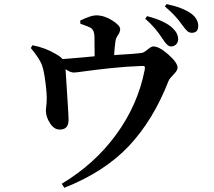

<svg xmlns="http://www.w3.org/2000/svg" viewBox="-20 -848 1040 934"><path d="M371.1 -732.4 370.1 -748Q422.9 -773.4 447.3 -773.4Q486.3 -773.4 525.4 -749Q564.5 -724.6 564.5 -706.1Q564.5 -692.4 554.2 -677.7Q543.9 -663.1 542 -649.4Q537.1 -617.2 535.2 -580.1Q639.6 -585.9 669.9 -590.8Q679.7 -591.8 697.8 -606.9Q715.8 -622.1 725.6 -622.1Q754.9 -622.1 799.3 -582.5Q843.8 -543 843.8 -518.6Q843.8 -504.9 823.7 -484.9Q803.7 -464.8 799.8 -454.1Q725.6 -263.7 606.9 -137.7Q488.3 -11.7 293 65.4L280.3 45.9Q440.4 -49.8 545.4 -193.8Q650.4 -337.9 683.6 -506.8Q686.5 -519.5 683.6 -523.9Q680.7 -528.3 670.9 -527.3Q591.8 -524.4 515.1 -516.1Q438.5 -507.8 393.6 -501.5Q348.6 -495.1 339.8 -495.1Q321.3 -495.1 298.8 -511.7Q299.8 -493.2 303.7 -435.1Q307.6 -377 310.5 -328.6Q313.5 -280.3 313.5 -264.6Q313.5 -217.8 271.5 -217.8Q244.1 -216.8 223.6 -248Q203.1 -279.3 203.1 -311.5Q203.1 -316.4 205.1 -332Q207 -347.7 207 -357.4Q209 -382.8 201.7 -442.4Q194.3 -502 185.5 -527.3Q174.8 -560.5 129.9 -614.3L137.7 -627.9Q200.2 -616.2 252 -585Q276.4 -571.3 284.2 -560.5Q314.5 -562.5 372.6 -567.9Q430.7 -573.2 440.4 -574.2Q440.4 -645.5 439.5 -671.9Q438.5 -701.2 420.9 -712.9Q411.1 -718.8 371.1 -732.4ZM686.5 -756.8 695.3 -769.5Q782.2 -747.1 820.3 -710.9Q846.7 -685.5 846.7 -657.2Q846.7 -642.6 836.9 -632.3Q827.1 -622.1 811.5 -622.1Q793.9 -622.1 771.5 -658.2Q735.4 -714.8 686.5 -756.8ZM782.2 -816.4 790 -828.1Q867.2 -812.5 911.1 -781.2Q944.3 -755.9 944.3 -721.7Q944.3 -688.5 913.1 -688.5Q900.4 -688.5 891.1 -696.8Q881.8 -705.1 866.2 -726.6Q834 -773.4 782.2 -816.4Z"/></svg>

Font: GenRyuMin TW TTF Bold
Style: Regular
Weight: 700
Version: Version 1.300